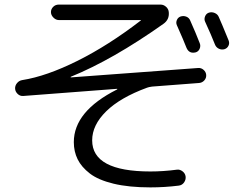

<svg xmlns="http://www.w3.org/2000/svg" viewBox="-20 -770 1040 837"><path d="M77.1 -420.9Q182.6 -437.5 317.9 -504.9Q453.1 -572.3 593.8 -680.7Q594.7 -680.7 594.7 -681.6Q594.7 -682.6 592.8 -682.6H236.3Q223.6 -682.6 212.9 -693.4Q202.1 -704.1 202.1 -717.3Q202.1 -730.5 211.9 -740.2Q221.7 -750 236.3 -750H679.7Q693.4 -750 704.1 -740.2Q714.8 -730.5 715.8 -716.8Q718.8 -684.6 692.4 -666Q471.7 -509.8 289.1 -435.5Q288.1 -435.5 288.1 -433.6Q288.1 -432.6 289.1 -432.6L843.8 -473.6Q857.4 -474.6 867.7 -465.3Q877.9 -456.1 878.9 -443.4Q879.9 -429.7 870.6 -419.4Q861.3 -409.2 847.7 -408.2L643.6 -392.6Q627.9 -390.6 621.1 -387.7Q503.9 -344.7 442.9 -284.7Q381.8 -224.6 381.8 -158.2Q381.8 -22.5 635.7 -22.5Q691.4 -22.5 751 -30.3Q763.7 -32.2 775.4 -23.4Q787.1 -14.6 789.1 -1Q791 12.7 782.7 24.9Q774.4 37.1 759.8 39.1Q698.2 46.9 635.7 46.9Q542 46.9 475.1 30.8Q408.2 14.6 371.6 -13.7Q335 -42 318.4 -75.7Q301.8 -109.4 301.8 -150.4Q301.8 -285.2 490.2 -379.9Q491.2 -379.9 491.2 -381.8Q491.2 -382.8 490.2 -382.8L81.1 -351.6Q67.4 -350.6 57.1 -360.4Q46.9 -370.1 45.9 -382.8Q44.9 -396.5 54.2 -407.7Q63.5 -418.9 77.1 -420.9ZM834 -542Q804.7 -534.2 793 -561.5Q782.2 -589.8 751 -660.2Q746.1 -670.9 751 -682.6Q755.9 -694.3 767.6 -698.2Q780.3 -702.1 792.5 -697.3Q804.7 -692.4 809.6 -679.7Q834 -625 850.6 -582Q855.5 -570.3 850.6 -558.1Q845.7 -545.9 834 -542ZM890.6 -714.8Q903.3 -718.8 916 -713.4Q928.7 -708 933.6 -696.3Q944.3 -672.9 976.6 -593.8Q981.4 -582 976.1 -570.8Q970.7 -559.6 959 -555.7Q946.3 -551.8 934.1 -557.6Q921.9 -563.5 917 -576.2Q901.4 -616.2 874 -675.8Q869.1 -686.5 874 -698.7Q878.9 -710.9 890.6 -714.8Z"/></svg>

Font: Rounded-X Mgen+ 1mn regular
Style: Regular
Weight: 400
Designer: [Source Han Sans]
Ryoko NISHIZUKA  (kana & ideographs); Paul D. Hunt (Latin, Greek & Cyrillic); Wenlong ZHANG  (bopomofo
Version: Version 1.059.20150602